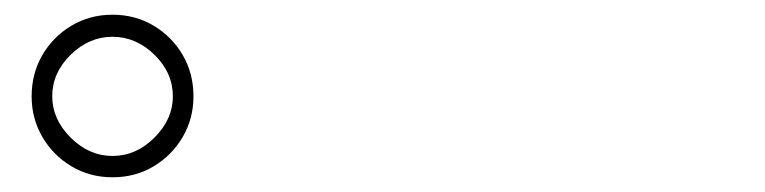

<svg xmlns="http://www.w3.org/2000/svg" viewBox="-20 -838 1040 261"><path d="M23 -707Q23 -738 37.5 -763Q52 -788 77 -803Q102 -818 133 -818Q164 -818 189 -803Q214 -788 228.5 -763Q243 -738 243 -707Q243 -677 228.5 -652Q214 -627 189 -612Q164 -597 133 -597Q102 -597 77 -612Q52 -627 37.5 -652Q23 -677 23 -707ZM51 -707Q51 -676 76 -651Q101 -626 133 -626Q165 -626 190 -651Q215 -676 215 -707Q215 -739 190 -763.5Q165 -788 133 -788Q101 -788 76 -763.5Q51 -739 51 -707Z"/></svg>

Font: Noto Sans TC Thin
Style: Regular
Weight: 100
Designer: Ryoko NISHIZUKA 西塚涼子 (kana, bopomofo & ideographs); Paul D. Hunt (Latin, Greek & Cyrillic); Sandoll Communications 산돌커뮤니
Foundry: Adobe
Version: Version 2.004-H2;hotconv 1.0.118;makeotfexe 2.5.65603